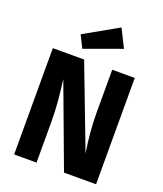

<svg xmlns="http://www.w3.org/2000/svg" viewBox="-169 -1066 1001 1176"><g transform="rotate(20 331.5 -478.0)"><path d="M599 0H390L190 -537Q200 -458 205.5 -397.5Q211 -337 211 -254V0H65V-693H269L474 -155Q452 -292 452 -413V-693H599ZM476 -838 236 -751 196 -831 417 -956Z"/></g></svg>

Font: FiraGOUPP
Style: Bold
Weight: 700
Designer: bBox Type
Foundry: bBox Type GmbH
Version: Version 1.001